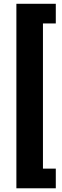

<svg xmlns="http://www.w3.org/2000/svg" viewBox="-20 -846 331 1030"><path d="M67.9 164.1V-825.7H279.3V-720.2H210.4V58.6H279.3V164.1Z"/></svg>

Font: Roboto Slab
Style: Bold
Weight: 700
Designer: Google
Version: Version 2.000; ttfautohint (v1.8.1.43-b0c9)